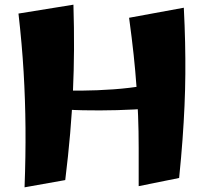

<svg xmlns="http://www.w3.org/2000/svg" viewBox="-20 -785 872 821"><path d="M85 16Q90 -118 89 -238Q88 -358 81 -477Q74 -596 59 -727L294 -765Q297 -665 296.5 -574.5Q296 -484 292 -396Q288 -308 280 -214.5Q272 -121 259 -15ZM747 -336Q693 -327 624 -321.5Q555 -316 480.5 -314Q406 -312 335 -313.5Q264 -315 204.5 -321.5Q145 -328 107 -339L116 -407Q150 -403 205.5 -400Q261 -397 328 -397.5Q395 -398 465 -403Q535 -408 598.5 -419Q662 -430 709 -448ZM573 11Q573 -80 573 -152.5Q573 -225 570.5 -289Q568 -353 563.5 -416.5Q559 -480 551.5 -550.5Q544 -621 532 -709L766 -752Q770 -674 771.5 -604Q773 -534 772.5 -468Q772 -402 769 -333Q766 -264 760.5 -188.5Q755 -113 746 -24Z"/></svg>

Font: Marhey Light SemiBold
Style: Regular
Weight: 600
Version: Version 1.000